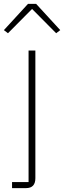

<svg xmlns="http://www.w3.org/2000/svg" viewBox="-47 -768 330 988"><path d="M15 169H100V-508H135V149Q135 200 87 200H15ZM139 -748 263 -613 242 -597 118 -722 -6 -597 -27 -613 97 -748Z"/></svg>

Font: IBM Plex Sans ExtLt
Style: Regular
Weight: 200
Designer: Mike Abbink, Paul van der Laan, Pieter van Rosmalen
Foundry: Bold Monday
Version: Version 3.005